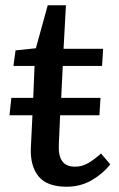

<svg xmlns="http://www.w3.org/2000/svg" viewBox="-20 -694 450 728"><path d="M233 14Q158 14 126 -25.5Q94 -65 97 -134L103 -257H16L23 -323H106L111 -444H31L39 -503L116 -511L161 -674H230L221 -509H371L367 -444H218L212 -323H361L357 -257H208L203 -145Q201 -105 215.5 -83.5Q230 -62 265 -62Q292 -62 316 -76.5Q340 -91 363 -112L398 -71Q370 -35 327.5 -10.5Q285 14 233 14Z"/></svg>

Font: Literata 12pt Medium
Style: Italic
Weight: 500
Italic angle: -2°
Designer: Latin by Veronika Burian and Jose Scaglione. Greek by Irene Vlachou. Cyrillic by Vera Evstafieva
Foundry: TypeTogether
Version: Version 3.002